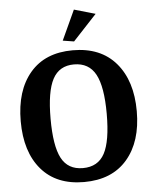

<svg xmlns="http://www.w3.org/2000/svg" viewBox="-59 -914 780 974"><g transform="rotate(-5 331.5 -427.0)"><path d="M341 -704 284 -713 354 -865 462 -834ZM330 11Q189 11 112.5 -78.5Q36 -168 36 -324Q36 -480 112.5 -570Q189 -660 330 -660Q472 -660 549.5 -569.5Q627 -479 627 -324Q627 -169 549.5 -79Q472 11 330 11ZM330 -60Q407 -60 440.5 -122.5Q474 -185 474 -324Q474 -462 440 -525Q406 -588 330 -588Q255 -588 221.5 -525Q188 -462 188 -324Q188 -185 221 -122.5Q254 -60 330 -60Z"/></g></svg>

Font: Arsenal
Style: Bold
Weight: 700
Designer: Andrij Shevchenko
Foundry: Stairsfor
Version: Version 2.001;PS 002.001;hotconv 1.0.88;makeotf.lib2.5.64775